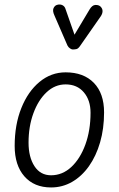

<svg xmlns="http://www.w3.org/2000/svg" viewBox="-20 -821 521 844"><path d="M204.5 3Q130 3 87.2 -45.8Q44.5 -94.5 44.5 -179.5Q44.5 -273 73.8 -346Q103 -419 153.8 -461Q204.5 -503 268.5 -503Q347.5 -503 392.5 -456.8Q437.5 -410.5 437.5 -327Q437.5 -255.5 420 -195.2Q402.5 -135 371 -90.5Q339.5 -46 297 -21.5Q254.5 3 204.5 3ZM105.5 -194Q105.5 -130.5 131.5 -90.5Q157.5 -50.5 204.5 -50.5Q254.5 -50.5 293.8 -87.2Q333 -124 355.5 -186.2Q378 -248.5 378 -325.5Q378 -380.5 348.5 -415.2Q319 -450 268.5 -450Q221.5 -450 184.8 -415.5Q148 -381 126.8 -323Q105.5 -265 105.5 -194ZM299.5 -603.5Q295 -603.5 287.8 -608.2Q280.5 -613 276.5 -621L219.5 -752.5Q210 -773 215.2 -784.8Q220.5 -796.5 230.5 -799.5Q244 -803.5 254.5 -798.2Q265 -793 268.5 -780L307.5 -668.5L373.5 -779Q385 -798.5 398.8 -799.2Q412.5 -800 421 -793Q431 -783.5 430.8 -772Q430.5 -760.5 423 -749.5L332 -619Q323.5 -606.5 315.2 -605Q307 -603.5 299.5 -603.5Z"/></svg>

Font: Edu VIC WA NT Hand
Style: Regular
Weight: 400
Designer: Tina and Corey Anderson, Eben Sorkin, Mirko Velimirovic
Foundry: Google for Education
Version: Version 1.000